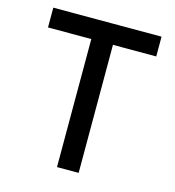

<svg xmlns="http://www.w3.org/2000/svg" viewBox="-104 -782 794 870"><g transform="rotate(15 293.0 -346.5)"><path d="M242.2 0V-693.4H343.8V0ZM39.1 -600.6V-693.4H546.9V-600.6Z"/></g></svg>

Font: Cascadia Code
Style: Regular
Weight: 400
Monospace: yes
Designer: Aaron Bell
Foundry: Saja Typeworks
Version: Version 2106.017